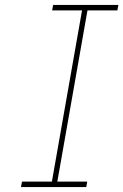

<svg xmlns="http://www.w3.org/2000/svg" viewBox="-20 -757 499 777"><path d="M65 0 69 -22H190L312 -715H191L195 -737H459L455 -715H334L212 -22H333L329 0Z"/></svg>

Font: Tomorrow Thin
Style: Italic
Weight: 250
Italic angle: -10°
Designer: Tony de Marco, Monica Rizzolli
Foundry: Just in Type
Version: Version 2.002